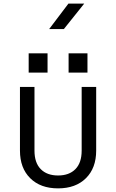

<svg xmlns="http://www.w3.org/2000/svg" viewBox="-20 -1029 640 1058"><path d="M300 9Q203 9 146.5 -47Q90 -103 90 -199V-550H170V-199Q170 -132 204.5 -97Q239 -62 300 -62Q361 -62 395.5 -97Q430 -132 430 -199V-550H510V-199Q510 -103 453.5 -47Q397 9 300 9ZM138 -735H242V-629H138ZM358 -735H462V-629H358ZM251 -869 357 -1009H444L332 -869Z"/></svg>

Font: Tiny Light
Style: Regular
Weight: 300
Monospace: yes
Designer: Philipp Nurullin, Konstantin Bulenkov
Foundry: JetBrains
Version: Version 2.251; ttfautohint (v1.8.4.7-5d5b)